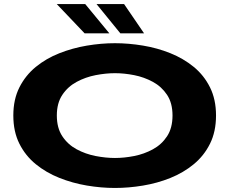

<svg xmlns="http://www.w3.org/2000/svg" viewBox="-20 -920 1140 951"><path d="M549.5 11Q481 11 410 -1Q339 -13 273.8 -39Q208.5 -65 157.2 -106.8Q106 -148.5 76 -208.2Q46 -268 46 -348Q46 -427.5 76 -487Q106 -546.5 157.2 -588.5Q208.5 -630.5 273.8 -656.2Q339 -682 410 -694Q481 -706 549.5 -706Q617.5 -706 688.2 -694.2Q759 -682.5 823.8 -656.5Q888.5 -630.5 939.5 -588.8Q990.5 -547 1020.2 -487.2Q1050 -427.5 1050 -348Q1050 -268 1020.2 -208.2Q990.5 -148.5 939.5 -106.5Q888.5 -64.5 823.8 -38.5Q759 -12.5 688.2 -0.8Q617.5 11 549.5 11ZM549.5 -137.5Q595 -137.5 644.5 -147.2Q694 -157 737.2 -180.5Q780.5 -204 807.5 -245Q834.5 -286 834.5 -348Q834.5 -409.5 807.5 -450.2Q780.5 -491 737.2 -514.5Q694 -538 644.5 -547.8Q595 -557.5 549.5 -557.5Q504 -557.5 453.8 -547.8Q403.5 -538 359.8 -514.5Q316 -491 288.8 -450.2Q261.5 -409.5 261.5 -348Q261.5 -286 288.8 -245Q316 -204 359.8 -180.5Q403.5 -157 453.8 -147.2Q504 -137.5 549.5 -137.5ZM576 -755 458 -900H594.5L693.5 -755ZM399 -755 261 -900H402L521.5 -755Z"/></svg>

Font: Trispace Expanded ExtraBold
Style: Regular
Weight: 800
Width: 7
Designer: Tyler Finck
Foundry: Etcetera Type Company
Version: Version 1.210; ttfautohint (v1.8.3)